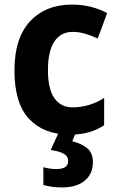

<svg xmlns="http://www.w3.org/2000/svg" viewBox="-20 -577 513 837"><path d="M285 10Q172 10 107.5 -58Q43 -126 43 -270Q43 -411 111 -484Q179 -557 294 -557Q338 -557 377 -547Q416 -537 447 -520L406 -409Q378 -422 351 -430Q324 -438 296 -438Q245 -438 217 -396Q189 -354 189 -271Q189 -189 217 -149Q245 -109 297 -109Q333 -109 368 -119.5Q403 -130 434 -150V-31Q404 -11 367.5 -0.5Q331 10 285 10ZM385 130Q385 181 349.5 210.5Q314 240 251 240Q226 240 205 237Q184 234 169 229V152Q198 160 226 160Q277 160 277 125Q277 104 257.5 93Q238 82 201 77L236 0H311L295 39Q331 47 358 67.5Q385 88 385 130Z"/></svg>

Font: Noto Sans Lao UI SemCond
Style: Bold
Weight: 700
Width: 4
Designer: Monotype Design Team
Foundry: Monotype Imaging Inc.
Version: Version 2.000; ttfautohint (v1.8.4.7-5d5b)